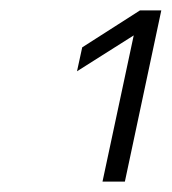

<svg xmlns="http://www.w3.org/2000/svg" viewBox="-20 -719 330 369"><path d="M237 -651 128 -582 138 -628 249 -699H290L220 -370H177Z"/></svg>

Font: Prompt ExtraLight
Style: Italic
Weight: 275
Italic angle: -12°
Designer: Katatrad Team
Foundry: CadsonDemak
Version: Version 1.000